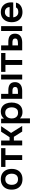

<svg xmlns="http://www.w3.org/2000/svg" viewBox="1996 -2571 769 4801"><g transform="rotate(-90 2380.5 -170.5)"><path d="M300 7Q219 7 160.5 -26Q102 -59 70.5 -120Q39 -181 39 -263Q39 -346 70.5 -406.5Q102 -467 160.5 -501Q219 -535 300 -535Q380 -535 438 -501Q496 -467 527 -405.5Q558 -344 558 -261Q558 -180 527.5 -119.5Q497 -59 439 -26Q381 7 300 7ZM299 -104Q349 -104 379.5 -126Q410 -148 424 -184Q438 -220 438 -262Q438 -304 424 -341Q410 -378 379.5 -400.5Q349 -423 299 -423Q249 -423 218 -400.5Q187 -378 173 -341Q159 -304 159 -262Q159 -219 173 -183Q187 -147 218 -125.5Q249 -104 299 -104Z M780 0V-419H606V-527H1077V-419H902V0Z M1145 0V-527H1267V-316H1351L1488 -527H1626L1457 -278L1632 0H1491L1360 -208H1267V0Z M1698 194V-527H1812L1818 -455Q1849 -497 1894 -516Q1939 -535 1989 -535Q2065 -535 2116 -499Q2167 -463 2192 -401.5Q2217 -340 2217 -263Q2217 -186 2191.5 -125Q2166 -64 2113.5 -28.5Q2061 7 1979 7Q1941 7 1911 -1.5Q1881 -10 1858.5 -24.5Q1836 -39 1820 -56V194ZM1962 -103Q2013 -103 2042 -125.5Q2071 -148 2084 -184.5Q2097 -221 2097 -262Q2097 -305 2083.5 -342Q2070 -379 2040 -402Q2010 -425 1960 -425Q1914 -425 1882.5 -402.5Q1851 -380 1835 -343Q1819 -306 1819 -263Q1819 -219 1834 -182.5Q1849 -146 1881 -124.5Q1913 -103 1962 -103Z M2311 0V-527H2434V-347H2518Q2563 -347 2601.5 -339Q2640 -331 2668 -312Q2696 -293 2711.5 -260.5Q2727 -228 2727 -179Q2727 -130 2709.5 -96Q2692 -62 2662 -40.5Q2632 -19 2592.5 -9.5Q2553 0 2509 0ZM2434 -106H2470Q2498 -106 2522.5 -108Q2547 -110 2565.5 -116.5Q2584 -123 2595 -137Q2606 -151 2606 -175Q2606 -198 2597 -211.5Q2588 -225 2573.5 -232.5Q2559 -240 2541 -242Q2523 -244 2503 -244H2434ZM2794 0V-527H2916V0Z M3158 0V-419H2984V-527H3455V-419H3280V0Z M3523 0V-527H3646V-347H3730Q3775 -347 3813.5 -339Q3852 -331 3880 -312Q3908 -293 3923.5 -260.5Q3939 -228 3939 -179Q3939 -130 3921.5 -96Q3904 -62 3874 -40.5Q3844 -19 3804.5 -9.5Q3765 0 3721 0ZM3646 -106H3682Q3710 -106 3734.5 -108Q3759 -110 3777.5 -116.5Q3796 -123 3807 -137Q3818 -151 3818 -175Q3818 -198 3809 -211.5Q3800 -225 3785.5 -232.5Q3771 -240 3753 -242Q3735 -244 3715 -244H3646ZM4006 0V-527H4128V0Z M4482 7Q4400 7 4342.5 -27Q4285 -61 4255.5 -121.5Q4226 -182 4226 -262Q4226 -342 4256.5 -403.5Q4287 -465 4344.5 -500Q4402 -535 4483 -535Q4541 -535 4586 -514.5Q4631 -494 4662 -457.5Q4693 -421 4708 -373.5Q4723 -326 4722 -272Q4722 -260 4721 -248.5Q4720 -237 4718 -224H4348Q4351 -189 4366.5 -160Q4382 -131 4410.5 -114Q4439 -97 4482 -97Q4507 -97 4530 -103.5Q4553 -110 4570.5 -123Q4588 -136 4594 -156H4716Q4703 -99 4668 -63Q4633 -27 4584.5 -10Q4536 7 4482 7ZM4350 -315H4604Q4604 -348 4589 -375Q4574 -402 4546.5 -417.5Q4519 -433 4480 -433Q4438 -433 4410 -416Q4382 -399 4367 -372Q4352 -345 4350 -315Z"/></g></svg>

Font: Onest SemiBold
Style: Regular
Weight: 600
Designer: Dmitri Voloshin, Andrey Kudryavtsev
Foundry: Dmitri Voloshin, Andrey Kudryavtsev
Version: Version 1.000;gftools[0.9.33]